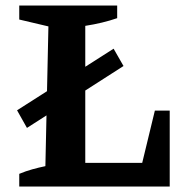

<svg xmlns="http://www.w3.org/2000/svg" viewBox="-20 -678 683 698"><path d="M543 -276H597V0H50V-46Q74 -56 97.5 -62.5Q121 -69 145 -74L156 -582L50 -607V-658H406V-612Q380 -603 351 -596Q322 -589 290 -584V-86H497ZM78 -213 42 -277 393 -501 429 -438Z"/></svg>

Font: Piazzolla 24pt
Style: Bold
Weight: 700
Designer: Juan Pablo del Peral
Foundry: Huerta Tipografica
Version: Version 2.005